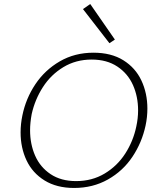

<svg xmlns="http://www.w3.org/2000/svg" viewBox="-20 -925 779 951"><path d="M82 -269Q82 -311 91 -354Q108 -437 155 -507.5Q202 -578 276 -621Q350 -664 443 -664Q531 -664 591 -626.5Q651 -589 680.5 -526Q710 -463 710 -387Q710 -345 701 -303Q683 -219 636 -148.5Q589 -78 514.5 -36Q440 6 347 6Q261 6 201 -31Q141 -68 111.5 -130.5Q82 -193 82 -269ZM655 -298Q664 -339 664 -378Q664 -447 638.5 -504Q613 -561 561 -595.5Q509 -630 434 -630Q356 -630 294 -592.5Q232 -555 192.5 -493.5Q153 -432 137 -360Q129 -317 129 -280Q129 -211 154 -154Q179 -97 230.5 -62.5Q282 -28 357 -28Q436 -28 498.5 -65.5Q561 -103 600.5 -164.5Q640 -226 655 -298ZM391 -880 427 -905 549 -729 522 -711Z"/></svg>

Font: Ysabeau Light
Style: Italic
Weight: 300
Italic angle: -12°
Designer: Christian Thalmann (Catharsis Fonts)
Version: Version 0.003